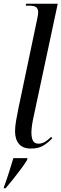

<svg xmlns="http://www.w3.org/2000/svg" viewBox="-25 -780 327 1021"><path d="M139 10Q96 10 75.5 -15Q55 -40 55 -82Q55 -105 60.5 -138Q66 -171 73 -204L173 -680Q178 -704 178 -715Q178 -733 167.5 -741.5Q157 -750 129 -750H112L114 -760H282L156 -170Q150 -145 146 -119Q142 -93 142 -76Q142 -47 150.5 -31.5Q159 -16 180 -16Q198 -16 214.5 -26Q231 -36 247 -52L253 -45Q232 -22 206 -6Q180 10 139 10ZM-4 214Q11 174 23 136Q35 98 46 61H121L119 71Q107 91 87 118Q67 145 45 172.5Q23 200 5 221H-5Z"/></svg>

Font: Noto Serif Display Condensed
Style: Italic
Weight: 400
Width: 3
Italic angle: -12°
Designer: Monotype Design Team
Foundry: Monotype Imaging Inc.
Version: Version 2.009